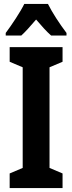

<svg xmlns="http://www.w3.org/2000/svg" viewBox="-20 -953 366 973"><path d="M223 -933H103C85 -895 39 -826 9 -786V-773H88C108 -791 134 -820 163 -854C191 -821 216 -793 239 -773H317V-786C280 -835 245 -889 223 -933ZM297 0V-74L231 -102V-612L297 -640V-714H29V-640L95 -612V-102L29 -74V0Z"/></svg>

Font: Noto Sans Thai Looped ExtraCondensed
Style: Bold
Weight: 700
Width: 2
Designer: Sasikarn Vongin, Ben Mitchell
Foundry: The Fontpad Ltd
Version: Version 1.001